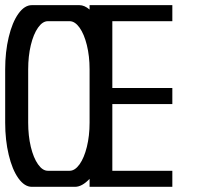

<svg xmlns="http://www.w3.org/2000/svg" viewBox="-20 -722 766 742"><path d="M326.2 -248V-454.1Q326.2 -504.9 315.7 -547.6Q305.2 -590.3 287.4 -615.2Q269.5 -640.1 249 -640.1H165Q144.5 -640.1 127 -615.2Q109.4 -590.3 99.1 -547.6Q88.9 -504.9 88.9 -454.1V-248Q88.9 -197.3 99.1 -154.5Q109.4 -111.8 127 -86.9Q144.5 -62 165 -62H249Q269.5 -62 287.4 -86.9Q305.2 -111.8 315.7 -154.5Q326.2 -197.3 326.2 -248ZM326.2 -30.8Q296.9 0 270 0H103Q74.7 0 51 -33.2Q27.3 -66.4 13.7 -123.5Q0 -180.7 0 -248V-454.1Q0 -521.5 13.7 -578.6Q27.3 -635.7 51 -668.9Q74.7 -702.1 103 -702.1H287.1Q306.2 -702.1 326.2 -685.1V-702.1H646V-640.1H414.1V-381.8H646V-319.8H414.1V-62H646V0H326.2Z"/></svg>

Font: Favorite Color
Style: Regular
Weight: 400
Designer: Bryce Wilner
Version: Version 1.000;PS 1.0;hotconv 16.6.51;makeotf.lib2.5.65220 DE